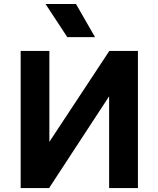

<svg xmlns="http://www.w3.org/2000/svg" viewBox="-20 -960 809 980"><path d="M85.5 0V-700H232V-236L538 -700H684V0H537V-468.5L230.5 0ZM323.5 -770.5 212.5 -939.5H368L465 -770.5Z"/></svg>

Font: Geologica Roman SemiBold
Style: Regular
Weight: 600
Designer: Sindre Bremnes, Frode Helland
Foundry: Monokrom Skriftforlag AS
Version: Version 1.010;gftools[0.9.28]